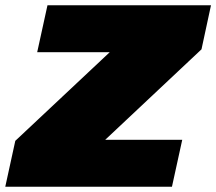

<svg xmlns="http://www.w3.org/2000/svg" viewBox="-41 -708 820 728"><path d="M-21 0 17 -174 375 -510H100L139 -688H759L723 -521L358 -178H650L611 0Z"/></svg>

Font: Saira Expanded Black
Style: Italic
Weight: 900
Width: 7
Italic angle: -12°
Designer: Hector Gatti with collaboration of the Omnibus-Type team
Foundry: Omnibus-Type
Version: Version 1.101